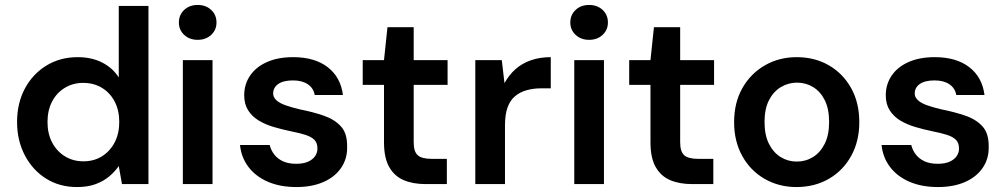

<svg xmlns="http://www.w3.org/2000/svg" viewBox="-20 -744 4065 776"><path d="M291 12Q221 12 166.5 -22Q112 -56 80.5 -116Q49 -176 49 -251Q49 -327 80.5 -386Q112 -445 167.5 -479Q223 -513 294 -513Q350 -513 392.5 -491.5Q435 -470 460 -431V-720H580V0H473L460 -73Q445 -51 422 -31.5Q399 -12 367 0Q335 12 291 12ZM317 -92Q360 -92 392.5 -112.5Q425 -133 443.5 -168.5Q462 -204 462 -251Q462 -298 443.5 -333.5Q425 -369 392 -389Q359 -409 316 -409Q275 -409 242 -389Q209 -369 190.5 -333.5Q172 -298 172 -251Q172 -204 190.5 -168.5Q209 -133 242 -112.5Q275 -92 317 -92Z M719 0V-501H839V0ZM779 -583Q746 -583 724.5 -603Q703 -623 703 -653Q703 -684 724.5 -704Q746 -724 779 -724Q812 -724 833.5 -704Q855 -684 855 -653Q855 -623 833.5 -603Q812 -583 779 -583Z M1178 12Q1112 12 1062.5 -9.5Q1013 -31 984 -69.5Q955 -108 950 -158H1070Q1075 -137 1088.5 -119.5Q1102 -102 1124 -92Q1146 -82 1177 -82Q1206 -82 1225 -90.5Q1244 -99 1253.5 -113Q1263 -127 1263 -143Q1263 -167 1250 -179.5Q1237 -192 1212.5 -199.5Q1188 -207 1153 -214Q1119 -221 1085.5 -231Q1052 -241 1025.5 -257Q999 -273 983 -298Q967 -323 967 -359Q967 -403 990.5 -438Q1014 -473 1058.5 -493Q1103 -513 1165 -513Q1252 -513 1304.5 -472.5Q1357 -432 1366 -360H1252Q1247 -388 1224 -403.5Q1201 -419 1164 -419Q1125 -419 1104.5 -404.5Q1084 -390 1084 -366Q1084 -351 1097 -339Q1110 -327 1134 -318.5Q1158 -310 1192 -302Q1247 -291 1290 -276Q1333 -261 1358.5 -232.5Q1384 -204 1383 -150Q1384 -103 1359 -66Q1334 -29 1287.5 -8.5Q1241 12 1178 12Z M1700 0Q1649 0 1611.5 -16Q1574 -32 1553 -69Q1532 -106 1532 -169V-401H1446V-501H1532L1546 -634H1652V-501H1789V-401H1652V-169Q1652 -131 1668.5 -116.5Q1685 -102 1724 -102H1786V0Z M1901 0V-501H2008L2019 -408Q2037 -441 2063.5 -464.5Q2090 -488 2126 -500.5Q2162 -513 2206 -513V-387H2167Q2136 -387 2109 -379.5Q2082 -372 2062 -355.5Q2042 -339 2031.5 -310Q2021 -281 2021 -238V0Z M2301 0V-501H2421V0ZM2361 -583Q2328 -583 2306.5 -603Q2285 -623 2285 -653Q2285 -684 2306.5 -704Q2328 -724 2361 -724Q2394 -724 2415.5 -704Q2437 -684 2437 -653Q2437 -623 2415.5 -603Q2394 -583 2361 -583Z M2777 0Q2726 0 2688.5 -16Q2651 -32 2630 -69Q2609 -106 2609 -169V-401H2523V-501H2609L2623 -634H2729V-501H2866V-401H2729V-169Q2729 -131 2745.5 -116.5Q2762 -102 2801 -102H2863V0Z M3199 12Q3128 12 3070.5 -21Q3013 -54 2980 -113.5Q2947 -173 2947 -250Q2947 -329 2980.5 -388Q3014 -447 3071.5 -480Q3129 -513 3200 -513Q3273 -513 3330 -480Q3387 -447 3420 -388Q3453 -329 3453 -250Q3453 -173 3420 -113.5Q3387 -54 3329.5 -21Q3272 12 3199 12ZM3200 -91Q3236 -91 3265.5 -109Q3295 -127 3313 -162.5Q3331 -198 3331 -251Q3331 -304 3313.5 -339Q3296 -374 3266.5 -392Q3237 -410 3201 -410Q3166 -410 3136 -392Q3106 -374 3088 -339Q3070 -304 3070 -251Q3070 -198 3088 -162.5Q3106 -127 3135.5 -109Q3165 -91 3200 -91Z M3771 12Q3705 12 3655.5 -9.5Q3606 -31 3577 -69.5Q3548 -108 3543 -158H3663Q3668 -137 3681.5 -119.5Q3695 -102 3717 -92Q3739 -82 3770 -82Q3799 -82 3818 -90.5Q3837 -99 3846.5 -113Q3856 -127 3856 -143Q3856 -167 3843 -179.5Q3830 -192 3805.5 -199.5Q3781 -207 3746 -214Q3712 -221 3678.5 -231Q3645 -241 3618.5 -257Q3592 -273 3576 -298Q3560 -323 3560 -359Q3560 -403 3583.5 -438Q3607 -473 3651.5 -493Q3696 -513 3758 -513Q3845 -513 3897.5 -472.5Q3950 -432 3959 -360H3845Q3840 -388 3817 -403.5Q3794 -419 3757 -419Q3718 -419 3697.5 -404.5Q3677 -390 3677 -366Q3677 -351 3690 -339Q3703 -327 3727 -318.5Q3751 -310 3785 -302Q3840 -291 3883 -276Q3926 -261 3951.5 -232.5Q3977 -204 3976 -150Q3977 -103 3952 -66Q3927 -29 3880.5 -8.5Q3834 12 3771 12Z"/></svg>

Font: DM Sans 17pt SemiBold
Style: Regular
Weight: 600
Version: Version 4.004;gftools[0.9.30]